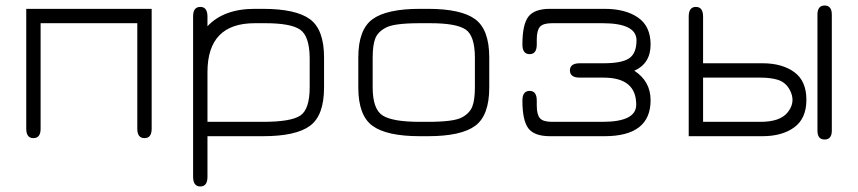

<svg xmlns="http://www.w3.org/2000/svg" viewBox="-20 -493 3105 695"><path d="M75 -27V-461H529V-27Q529 7 503 7Q477 7 477 -27V-409H127V-27Q127 7 101 7Q75 7 75 -27Z M1153 -285V-176Q1153 -75 1102 -37.5Q1051 0 932 0H731V147Q731 182 705 182Q679 182 679 147V-434Q679 -468 705 -468Q731 -468 731 -433V-398Q790 -461 902 -461H931Q1051 -461 1102 -423.5Q1153 -386 1153 -285ZM1101 -177V-284Q1100 -363 1066 -386Q1032 -409 940 -409H902Q731 -409 731 -232V-52H932Q1034 -52 1067.5 -75Q1101 -98 1101 -177Z M1529 0H1500Q1380 0 1328.5 -37.5Q1277 -75 1277 -176V-285Q1277 -386 1328.5 -423.5Q1380 -461 1500 -461H1529Q1649 -461 1700 -423.5Q1751 -386 1751 -285V-176Q1751 -75 1700 -37.5Q1649 0 1529 0ZM1500 -52H1529Q1623 -52 1652 -68Q1680 -83 1689.5 -107Q1699 -131 1699 -177V-284Q1699 -364 1665 -386.5Q1631 -409 1538 -409H1500Q1406 -409 1377 -393Q1348 -378 1338.5 -354Q1329 -330 1329 -284V-177Q1329 -98 1365 -75Q1401 -52 1500 -52Z M2165 -212H2079Q2043 -212 2043 -238Q2043 -264 2079 -264H2165Q2231 -264 2257.5 -282Q2284 -300 2284 -347Q2284 -409 2161 -409H1978Q1946 -409 1934.5 -396Q1923 -383 1923 -350V-332Q1923 -297 1897 -297Q1871 -297 1871 -332Q1871 -404 1892.5 -432.5Q1914 -461 1971 -461H2168Q2244 -461 2289.5 -429.5Q2335 -398 2335 -332Q2335 -263 2276 -237Q2335 -199 2335 -130Q2335 0 2168 0H1971Q1914 0 1892.5 -28.5Q1871 -57 1871 -129Q1871 -164 1897 -164Q1923 -164 1923 -129V-111Q1923 -78 1934.5 -65Q1946 -52 1978 -52H2161Q2283 -52 2283 -114Q2283 -212 2165 -212Z M2991 -440V-20Q2991 12 2965 12Q2939 12 2939 -20V-440Q2939 -473 2965 -473Q2991 -473 2991 -440ZM2740 0H2473V-433Q2473 -468 2499 -468Q2525 -468 2525 -433V-264H2740Q2811 -264 2855 -232Q2899 -200 2899 -132Q2899 -64 2855 -32Q2811 0 2740 0ZM2525 -52H2733Q2803 -52 2830.5 -85.5Q2858 -119 2844 -156Q2830 -193 2796 -204Q2770 -212 2733 -212H2525Z"/></svg>

Font: Jura
Style: Regular
Weight: 400
Designer: Daniel Johnson, Alexei Vanyashin
Foundry: Daniel Johnson
Version: Version 5.103